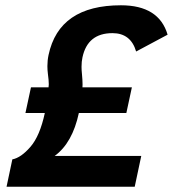

<svg xmlns="http://www.w3.org/2000/svg" viewBox="-20 -710 657 730"><path d="M492.2 0H4.9L26.9 -104Q60.1 -110.4 95.9 -151.9Q131.8 -193.4 150.4 -280.3H76.7L97.7 -377.9H164.6Q165.5 -382.3 165.5 -389.6Q165.5 -404.3 162.1 -429.2Q160.2 -444.3 160.2 -458.5Q160.2 -480.5 164.6 -501Q204.6 -689.9 439.9 -689.9Q584.5 -689.9 617.2 -578.1L497.6 -514.2Q477.1 -584 407.7 -584Q313 -584 293.5 -491.7Q290 -476.1 290 -456.1Q290 -443.8 291.5 -429.7Q293.9 -404.3 293.9 -389.2L293.5 -377.9H481.4L460.4 -280.3H279.8Q255.4 -166.5 188 -117.2H517.1Z"/></svg>

Font: Cadman
Style: Bold Italic
Weight: 700
Italic angle: -12°
Designer: Paul James MIller
Foundry: High-Logic / Made with FontCreator
Version: Version 2.114;March 28, 2021;FontCreator 13.0.0.2683 64-bit